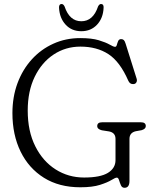

<svg xmlns="http://www.w3.org/2000/svg" viewBox="-20 -898 750 935"><path d="M610.5 -17Q610.5 16.5 586.5 16.5Q574 16.5 568.8 4.2Q563.5 -8 559.8 -20.5Q556 -33 549 -33Q541.5 -33 522.5 -21.2Q503.5 -9.5 467 2.2Q430.5 14 371 14Q268 14 194 -32.2Q120 -78.5 80.2 -160Q40.5 -241.5 40.5 -347Q40.5 -426 65.2 -492.8Q90 -559.5 134.8 -608.8Q179.5 -658 239.8 -685.2Q300 -712.5 370.5 -712.5Q427 -712.5 461.2 -702Q495.5 -691.5 514 -680.8Q532.5 -670 540.5 -670Q546.5 -670 549 -679.5Q551.5 -689 555.5 -698.2Q559.5 -707.5 570 -707.5Q578 -707.5 583 -702.8Q588 -698 592 -684.5L645.5 -514.5Q648.5 -504.5 644 -496.8Q639.5 -489 630 -488.5Q612.5 -487 604.5 -505.5Q564 -598 507.8 -634.5Q451.5 -671 371.5 -671Q299.5 -671 241.2 -632.5Q183 -594 149 -524Q115 -454 115 -359.5Q115 -259 151.8 -185.8Q188.5 -112.5 250.8 -73Q313 -33.5 389.5 -33.5Q468.5 -33.5 505.5 -56.2Q542.5 -79 542.5 -118V-221.5Q542.5 -252 511 -258L476 -263.5Q453.5 -269 453.5 -284Q453.5 -302.5 477 -302.5H666.5Q690 -302.5 690 -284Q690 -270 669.5 -264L641.5 -259Q610.5 -252 610.5 -221.5ZM376 -794.5Q433.5 -794.5 457.5 -866.5Q463.5 -878.5 472 -878.5Q485.5 -878.5 484.5 -860.5Q482.5 -810 452.8 -778Q423 -746 376 -746Q329 -746 299.5 -778Q270 -810 267.5 -860.5Q267 -878.5 280 -878.5Q288.5 -878.5 294.5 -866.5Q318.5 -794.5 376 -794.5Z"/></svg>

Font: Fraunces 72pt SuperSoft Light
Style: Regular
Weight: 300
Version: Version 1.000;[0bf87f6ff]